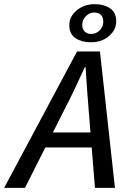

<svg xmlns="http://www.w3.org/2000/svg" viewBox="-73 -902 613 922"><path d="M-53 0 297 -655H407L479 0H383L353 -371Q349 -422 345 -473.5Q341 -525 338 -579H334Q309 -524 285 -473.5Q261 -423 234 -371L47 0ZM107 -194 125 -266H415L399 -194ZM363 -699Q320 -699 290 -718.5Q260 -738 260 -781Q260 -823 295.5 -852.5Q331 -882 382 -882Q425 -882 455 -862.5Q485 -843 485 -800Q485 -758 450 -728.5Q415 -699 363 -699ZM365 -739Q389 -739 406 -756.5Q423 -774 423 -798Q423 -819 411.5 -830.5Q400 -842 380 -842Q357 -842 339.5 -824.5Q322 -807 322 -783Q322 -762 333.5 -750.5Q345 -739 365 -739Z"/></svg>

Font: Source Sans 3 Medium
Style: Italic
Weight: 500
Italic angle: -11°
Designer: Paul D. Hunt
Foundry: Adobe
Version: Version 3.052;hotconv 1.1.0;makeotfexe 2.6.0